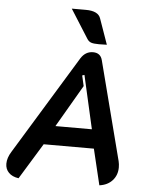

<svg xmlns="http://www.w3.org/2000/svg" viewBox="-61 -985 811 1044"><g transform="rotate(5 344.0 -463.0)"><path d="M7 -64Q7 -96 29 -131L358 -670Q383 -709 424 -709Q465 -709 475 -670L614 -131Q618 -115 618 -97Q618 -55 592 -26Q566 3 521 9L474 -187H200L80 9Q45 4 26 -15.5Q7 -35 7 -64ZM454 -291 388 -582 376 -578 389 -521 255 -291ZM452 -755Q422 -755 408.5 -760Q395 -765 386 -780L288 -935H365Q433 -935 446 -895L495 -756Q478 -755 452 -755Z"/></g></svg>

Font: K2D SemiBold
Style: Italic
Weight: 600
Italic angle: -10°
Designer: Katatrad Aksorn Co.,Ltd.
Foundry: Cadson Demak Co.,Ltd.
Version: Version 1.000; ttfautohint (v1.6)